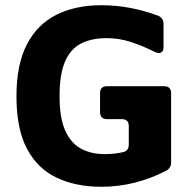

<svg xmlns="http://www.w3.org/2000/svg" viewBox="-20 -702 746 735"><path d="M368 13Q270 13 196.5 -22Q123 -57 83 -133Q43 -209 43 -333Q43 -455 83 -532Q123 -609 196 -645.5Q269 -682 368 -682Q425 -682 479.5 -671.5Q534 -661 585 -642Q606 -633 606 -610V-522Q606 -506 597 -501Q588 -496 573 -503Q525 -527 480.5 -541.5Q436 -556 388 -556Q331 -556 290.5 -535.5Q250 -515 229 -466.5Q208 -418 208 -334Q208 -251 229.5 -202.5Q251 -154 290 -133Q329 -112 381 -112Q419 -112 453 -120Q473 -125 473 -150V-219Q473 -246 446 -246H390Q363 -246 363 -273V-345Q363 -372 390 -372H608Q635 -372 635 -345V-80Q635 -58 615 -48Q557 -18 495 -2.5Q433 13 368 13Z"/></svg>

Font: Pitagon Sans
Style: Bold
Weight: 700
Designer: Travis Tran
Foundry: Pitagon
Version: Version 1.001; ttfautohint (v1.8.4.7-5d5b);gftools[0.9.26]